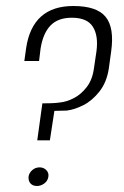

<svg xmlns="http://www.w3.org/2000/svg" viewBox="-20 -615 414 639"><path d="M104 -148 121 -271Q136 -271 151 -271.5Q166 -272 180 -274Q201 -276 225 -288Q249 -300 268.5 -325Q288 -350 293 -390L301 -444Q308 -496 289 -526Q270 -556 219 -556Q173 -556 148 -530Q123 -504 115 -453L110 -412H61L67 -455Q88 -595 224 -595Q302 -595 331.5 -559Q361 -523 350 -444L342 -386Q335 -341 311 -310.5Q287 -280 257.5 -265Q228 -250 202 -247Q192 -247 182 -246.5Q172 -246 161 -246L146 -148ZM103 4Q89 4 81.5 -4.5Q74 -13 75 -27Q77 -40 87.5 -49Q98 -58 112 -58Q125 -58 134 -49Q143 -40 141 -27Q139 -13 127.5 -4.5Q116 4 103 4Z"/></svg>

Font: Alumni Sans Light
Style: Italic
Weight: 300
Italic angle: -8°
Version: Version 1.016